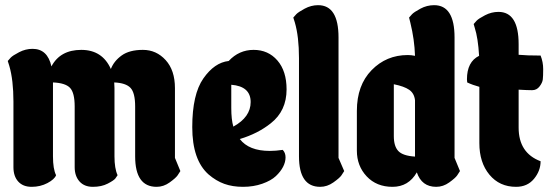

<svg xmlns="http://www.w3.org/2000/svg" viewBox="-20 -723 2131 743"><path d="M185 -118Q185 -69 197 -45Q191 -29 163.5 -14.5Q136 0 102.5 0Q69 0 50.5 -20.5Q32 -41 32 -76V-330Q32 -413 16 -468L10 -487Q14 -492 21.5 -500Q29 -508 54 -521Q79 -534 106 -534Q164 -534 179 -466Q213 -530 294.5 -530Q376 -530 409 -456Q421 -487 451 -508.5Q481 -530 533 -530Q585 -530 621 -490.5Q657 -451 657 -382V-112L678 -61Q674 -54 667 -44Q660 -34 636.5 -17Q613 0 586 0Q503 0 503 -118V-311Q503 -364 485 -383Q467 -402 422 -404L423 -382V-118Q423 -71 435 -45Q432 -40 426.5 -32.5Q421 -25 397 -12.5Q373 0 339.5 0Q306 0 287.5 -21Q269 -42 269 -76V-311Q269 -364 251 -383Q233 -402 185 -404Z M787 -48Q724 -104 724 -231Q724 -358 767 -419.5Q810 -481 865 -487Q905 -530 961.5 -530Q1018 -530 1053.5 -489Q1089 -448 1089 -377Q1089 -294 1028 -246Q978 -206 908 -185Q943 -139 1024 -139Q1047 -139 1074 -143Q1085 -132 1085 -114Q1085 -96 1075.5 -77.5Q1066 -59 1047.5 -41.5Q1029 -24 995 -12Q961 0 920.5 0Q880 0 848 -11.5Q816 -23 787 -48ZM875 -395V-305Q875 -260 883 -233Q950 -270 950 -328Q950 -389 875 -395Z M1137 -498Q1137 -581 1121 -636L1115 -655Q1119 -660 1126.5 -668Q1134 -676 1159 -689.5Q1184 -703 1211 -703Q1290 -703 1290 -578V-112L1312 -61Q1308 -54 1301 -44Q1294 -34 1270 -17Q1246 0 1219 0Q1137 0 1137 -118Z M1739 -112 1760 -61Q1756 -54 1749 -44Q1742 -34 1718.5 -17Q1695 0 1668 0Q1612 0 1593 -56Q1561 0 1499 0Q1437 0 1399 -40.5Q1361 -81 1361 -140V-294Q1361 -393 1418 -451.5Q1475 -510 1558 -510Q1571 -510 1586 -507Q1584 -570 1568 -635L1563 -655Q1567 -660 1574.5 -668Q1582 -676 1607 -689.5Q1632 -703 1660 -703Q1739 -703 1739 -578ZM1504 -196Q1504 -157 1521.5 -138.5Q1539 -120 1586 -117V-335Q1583 -362 1563.5 -375.5Q1544 -389 1504 -397Z M1987 -376V-229Q1987 -131 2072 -99Q2072 -62 2046.5 -31Q2021 0 1977 0Q1913 0 1874 -47Q1835 -94 1835 -169V-387Q1809 -394 1788 -404L1787 -416Q1787 -484 1834 -507Q1830 -576 1817 -616L1813 -630Q1817 -635 1824.5 -643Q1832 -651 1857 -664Q1882 -677 1909 -677Q1987 -677 1987 -552V-511Q2019 -508 2072 -508Q2082 -483 2082 -455.5Q2082 -428 2080.5 -415.5Q2079 -403 2068 -388.5Q2057 -374 2039 -374Q2021 -374 1987 -376Z"/></svg>

Font: Chela One Cyrilic
Style: Regular
Weight: 400
Designer: Miguel Hernandez
Foundry: LatinoType
Version: Version 1.001